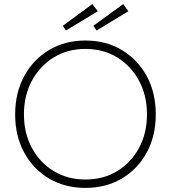

<svg xmlns="http://www.w3.org/2000/svg" viewBox="-20 -908 834 938"><path d="M397 10Q297 10 219.5 -36Q142 -82 98 -163Q54 -244 54 -349Q54 -454 98 -535.5Q142 -617 219.5 -663.5Q297 -710 397 -710Q498 -710 575.5 -663.5Q653 -617 697 -536Q741 -455 741 -349Q741 -244 697 -163Q653 -82 575.5 -36Q498 10 397 10ZM397 -31Q485 -31 552.5 -72Q620 -113 659 -185Q698 -257 698 -349Q698 -442 659 -514Q620 -586 552.5 -627.5Q485 -669 397 -669Q310 -669 242.5 -627.5Q175 -586 136 -514Q97 -442 97 -349Q97 -257 136 -185Q175 -113 242.5 -72Q310 -31 397 -31ZM302 -759 287 -782 431 -888 458 -853ZM452 -759 436 -782 582 -888 607 -853Z"/></svg>

Font: Readex Pro Light
Style: Regular
Weight: 300
Designer: Bonnie Shaver-Troup, Thomas Jockin
Foundry: Lexend
Version: Version 1.200; ttfautohint (v1.8.3)